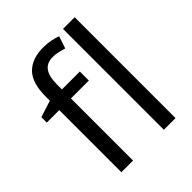

<svg xmlns="http://www.w3.org/2000/svg" viewBox="-211 -894 1023 1023"><g transform="rotate(-45 301.0 -382.5)"><path d="M332 -468H197V0H109V-468H15V-509L109 -539V-570Q109 -674 155 -719.5Q201 -765 283 -765Q315 -765 341.5 -759.5Q368 -754 387 -747L364 -678Q348 -683 327 -688Q306 -693 284 -693Q240 -693 218.5 -663.5Q197 -634 197 -571V-536H332ZM517 0H429V-760H517Z"/></g></svg>

Font: Noto Sans Living
Style: Regular
Weight: 400
Designer: Monotype Design Team
Foundry: Monotype Imaging Inc.
Version: Version 2.013; ttfautohint (v1.8.4.7-5d5b)